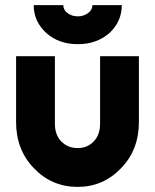

<svg xmlns="http://www.w3.org/2000/svg" viewBox="-20 -720 607 752"><path d="M112 -700Q112 -636 161 -591Q210 -547 285 -547Q359 -547 409 -591Q457 -636 457 -700H342Q342 -681 325 -669Q308 -656 285 -656Q261 -656 244 -669Q228 -681 228 -700ZM43 -500V-242Q43 -133 113 -61Q183 12 284 12Q384 12 454 -61Q524 -133 524 -242V-500H372V-235Q372 -192 347 -166Q322 -140 284 -140Q246 -140 220 -166Q195 -192 195 -235V-500Z"/></svg>

Font: Unageo
Style: ExtraBold
Weight: 800
Designer: Richard Sepsi
Foundry: Richard Sepsi
Version: Version 2.000